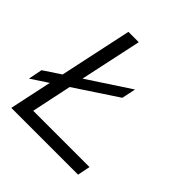

<svg xmlns="http://www.w3.org/2000/svg" viewBox="-192 -842 984 984"><g transform="rotate(45 300.0 -350.0)"><path d="M36 0 85 -230 -6 -170 9 -246 101 -307 185 -700H260L188 -364L418 -515L402 -439L172 -287L126 -69H534L520 0Z"/></g></svg>

Font: Red Hat Display
Style: Italic
Weight: 300
Italic angle: -12°
Designer: Pentagram, MCKL
Foundry: Pentagram, MCKL
Version: Version 1.023